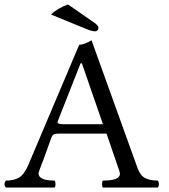

<svg xmlns="http://www.w3.org/2000/svg" viewBox="-20 -838 755 858"><path d="M263 -283H440L346 -555H340L238 -296Q237 -295 237 -292Q237 -283 263 -283ZM172 -119Q171 -117 166 -104Q161 -91 156.5 -78.5Q152 -66 152 -64Q152 -31 224 -31Q228 -27 228 -14Q228 -4 224 0H7Q0 -7 0 -14Q0 -24 7 -31Q43 -31 66 -45Q89 -59 107 -102L334 -638Q356 -638 389 -658L595 -86Q607 -53 629 -42Q651 -31 685 -31Q690 -26 690 -14Q690 -5 685 0H440Q436 -4 436 -14Q436 -27 440 -31Q516 -31 516 -61Q516 -64 514 -72L456 -241H245Q227 -241 220.5 -237.5Q214 -234 210 -224ZM284 -818 405 -734Q420 -723 420 -713Q420 -707 415.5 -702.5Q411 -698 405 -698Q390 -698 362 -710L208 -773Q236 -801 284 -818Z"/></svg>

Font: Triodion Unicode
Style: Normal
Weight: 400
Version: Version 1.1